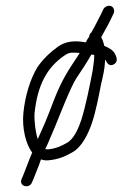

<svg xmlns="http://www.w3.org/2000/svg" viewBox="-20 -619 457 671"><path d="M309.4 -427C309.8 -409.3 305.5 -387.2 303.4 -370C293.2 -317.8 280.2 -251.4 264.5 -201C254.6 -170.8 238.3 -133.3 214.3 -120C193.5 -108.1 176.2 -100.2 149.1 -97C145.1 -97 141.4 -97.3 138.1 -98L144.9 -112C154 -132.7 163.1 -154 172.2 -176C188.7 -215.6 224.9 -311.2 247.1 -346C267.6 -376.8 282.7 -398.7 299.5 -429L300.4 -428C303.1 -428 306.1 -427.7 309.4 -427ZM280.7 -471C278.1 -471.7 275.7 -472 273.7 -472C238.2 -477.7 209.5 -474.2 184 -457C156.4 -437.4 129.3 -412 110.1 -383C85.3 -341.4 67.8 -284.6 61.7 -224C56.7 -172.2 69.7 -115.2 92.5 -86C83.9 -67 63.9 -12.1 60.2 -4L55.7 6C44.3 32.7 81.9 41.1 91 20L95.5 10C98.5 2.7 105.4 -14.7 116.2 -42C119.7 -52 119.7 -52 123.2 -62C132.4 -58.7 141.7 -57.7 151.1 -59C182.9 -62 206.6 -71.5 231.5 -86C265.9 -104.1 287.5 -149.1 302 -191C314.6 -228.7 325.1 -282.8 332.9 -323C341.1 -358.5 345.7 -375.6 347.5 -411L348.5 -410C353.1 -399.7 361.6 -385.1 377.6 -394C392.2 -402.1 388.8 -416.1 383.4 -428C376.7 -443.1 361.4 -451.6 344.1 -459C343.5 -461 343.2 -462.7 343.3 -464C340.5 -474.7 337.3 -483 333.6 -489L344.7 -509C354.2 -525.7 362 -540.3 368 -553L377 -572C379.2 -576.7 379.5 -581.7 377.8 -587C372 -604.9 349.5 -600.4 341.8 -588L332.8 -569C326.9 -557 319.4 -542.7 310.6 -526C306.1 -518 306.1 -518 299.5 -506C294.6 -502 292 -497 291.7 -491C287.1 -483.3 281 -476.7 280.7 -471ZM258.7 -434C256.5 -430 254 -426 251.1 -422C219.2 -374.3 197.7 -342 171.5 -277C157.6 -240.3 146.1 -211 136.9 -189C124.4 -161 124.4 -161 112 -133C104.4 -154.9 99.2 -194.8 100.7 -223C110.9 -320.3 143.1 -382.7 205.3 -425C214.3 -431.7 223.5 -435 232.8 -435C242.1 -435 250.8 -434.7 258.7 -434Z"/></svg>

Font: Just Breathe
Style: Obl1
Weight: 400
Foundry: Cannot Into Space Fonts
Version: Version 0.72